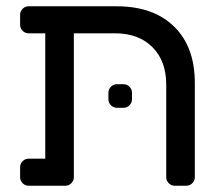

<svg xmlns="http://www.w3.org/2000/svg" viewBox="-20 -591 711 611"><path d="M352 -248Q341 -248 333 -256Q325 -264 325 -275V-296Q325 -307 333 -315Q341 -323 352 -323H373Q384 -323 392 -315Q400 -307 400 -296V-275Q400 -264 392 -256Q384 -248 373 -248ZM124 -86V-485H71Q60 -485 52 -493Q44 -501 44 -512V-544Q44 -555 52 -563Q60 -571 71 -571H351Q468 -571 534 -506.5Q600 -442 600 -327V-27Q600 -16 592 -8Q584 0 573 0H536Q525 0 517 -8Q509 -16 509 -27V-322Q509 -397 465 -441Q421 -485 346 -485H215V-27Q215 -16 207 -8Q199 0 188 0H71Q60 0 52 -8Q44 -16 44 -27V-59Q44 -70 52 -78Q60 -86 71 -86Z"/></svg>

Font: Rubik
Style: Regular
Weight: 400
Designer: Hubert & Fischer
Foundry: Hubert & Fischer
Version: Version 1.002; ttfautohint (v1.6)